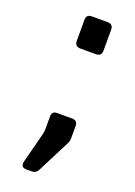

<svg xmlns="http://www.w3.org/2000/svg" viewBox="-141 -616 591 843"><g transform="rotate(20 154.5 -195.0)"><path d="M137 -410H210C227 -410 236 -419 236 -436V-535C236 -551 227 -560 210 -560H137C119 -560 111 -551 111 -535V-436C111 -419 120 -410 137 -410ZM96 170H119C134 170 143 165 150 152L226 3C232 -7 234 -17 234 -28V-84C234 -101 225 -109 208 -109H139C122 -109 114 -101 114 -84V-27C114 -16 113 -7 110 3L74 142C70 160 78 170 96 170Z"/></g></svg>

Font: OpenDyslexic3
Style: Regular
Weight: 400
Designer: Abelardo Gonzalez
Version: Version 3.001;PS 003.001;hotconv 1.0.88;makeotf.lib2.5.64775